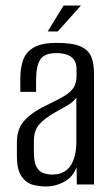

<svg xmlns="http://www.w3.org/2000/svg" viewBox="-20 -658 399 685"><path d="M142.6 7.3Q119.6 7.3 96.2 0.9Q72.8 -5.6 56.6 -29.1Q40.3 -52.6 40.3 -102.5V-150.8Q40.3 -201.2 70.5 -231.7Q100.6 -262.2 153.9 -286.4Q187.9 -302.8 209.7 -315.7Q231.4 -328.5 242.3 -344.9Q253.1 -361.4 253.1 -387.8V-409.1Q253.1 -433.5 243.1 -446.1Q233 -458.7 216.7 -463.7Q200.4 -468.6 182 -468.6Q137.1 -468.6 122.9 -444.3Q108.7 -420.1 108.7 -372.3V-330.3H52.5V-378Q52.5 -415 62.4 -443.5Q72.3 -472 100.3 -488.5Q128.2 -505 182 -505Q239.3 -505 267.7 -492.2Q296.1 -479.3 305.7 -455.2Q315.3 -431.2 315.3 -398.1V0H254L253.3 -61.8Q241.2 -27.6 210 -10.1Q178.9 7.3 142.6 7.3ZM165.6 -35.3Q211.1 -35.3 231.7 -67Q252.4 -98.6 252.4 -152.1V-310.1Q241.9 -294 218.8 -280.9Q195.8 -267.7 172.3 -254.6Q138.2 -234.8 119.6 -213.6Q100.9 -192.3 100.9 -154.4V-115.5Q100.9 -78.7 110.8 -61.7Q120.7 -44.6 136 -40Q151.2 -35.3 165.6 -35.3ZM150.1 -545.7 206.7 -638.2H268.6L186.1 -545.7Z"/></svg>

Font: Alumni Sans SC Thin
Style: Regular
Weight: 100
Designer: Robert E. Leuschke
Foundry: Robert E. Leuschke
Version: Version 1.018